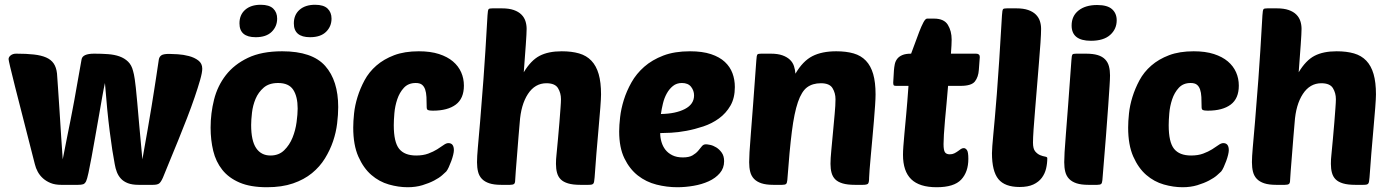

<svg xmlns="http://www.w3.org/2000/svg" viewBox="-20 -775 5837 805"><path d="M577 -107Q590 -180 599.5 -234.5Q609 -289 615.5 -329Q622 -369 626.5 -398Q631 -427 634.5 -449.5Q638 -472 640.5 -489.5Q643 -507 646 -526Q648 -537 656.5 -543Q665 -549 689 -549Q702 -549 725.5 -547.5Q749 -546 772 -540Q795 -534 811.5 -521.5Q828 -509 828 -487Q828 -471 819 -439.5Q810 -408 796 -367Q782 -326 764 -279.5Q746 -233 727.5 -187.5Q709 -142 692 -101Q675 -60 663 -30Q655 -12 647.5 -6Q640 0 621 0H562Q534 0 516 -7Q498 -14 487 -26Q476 -38 470 -53.5Q464 -69 461 -87Q451 -138 440 -224Q429 -310 420 -427Q415 -405 408.5 -368Q402 -331 394.5 -288Q387 -245 379 -200Q371 -155 364 -116.5Q357 -78 351 -50.5Q345 -23 341 -15Q336 -5 328.5 -2.5Q321 0 307 0H237Q211 0 192.5 -7.5Q174 -15 160.5 -27Q147 -39 138.5 -54.5Q130 -70 126 -87Q71 -301 43.5 -410Q16 -519 16 -527Q16 -536 25 -543Q34 -550 48 -550Q91 -550 122 -546.5Q153 -543 173.5 -534Q194 -525 205 -509Q216 -493 219 -467Q220 -453 223 -410Q226 -367 229.5 -312.5Q233 -258 236.5 -202Q240 -146 243 -107Q255 -169 262.5 -206Q270 -243 275 -268Q280 -293 283.5 -312Q287 -331 292 -357Q297 -383 303.5 -422Q310 -461 322 -526Q326 -550 375 -550Q406 -550 433 -548Q460 -546 481 -538.5Q502 -531 517 -516.5Q532 -502 538 -477Q540 -470 541.5 -463Q543 -456 545 -443Q547 -430 549.5 -407Q552 -384 555.5 -345Q559 -306 564 -248Q569 -190 577 -107Z M1099 10Q1030 10 984.5 -9.5Q939 -29 912 -63Q885 -97 874 -142.5Q863 -188 863 -240Q863 -300 877.5 -357.5Q892 -415 927 -460Q962 -505 1019.5 -532.5Q1077 -560 1163 -560Q1289 -560 1343.5 -498.5Q1398 -437 1398 -326Q1398 -295 1393.5 -257.5Q1389 -220 1376.5 -183Q1364 -146 1342.5 -111Q1321 -76 1288 -49Q1255 -22 1208.5 -6Q1162 10 1099 10ZM1146 -427Q1108 -427 1085.5 -407.5Q1063 -388 1051.5 -360.5Q1040 -333 1036.5 -302.5Q1033 -272 1033 -251Q1033 -185 1054 -154Q1075 -123 1114 -123Q1149 -123 1171.5 -145Q1194 -167 1206.5 -198Q1219 -229 1223.5 -263Q1228 -297 1228 -320Q1228 -370 1209.5 -398.5Q1191 -427 1146 -427ZM984 -677Q984 -713 1008 -734Q1032 -755 1073 -755Q1109 -755 1125.5 -739Q1142 -723 1142 -697Q1142 -664 1119 -641.5Q1096 -619 1052 -619Q984 -619 984 -677ZM1212 -677Q1212 -713 1236 -734Q1260 -755 1301 -755Q1337 -755 1353.5 -739Q1370 -723 1370 -697Q1370 -664 1347 -641.5Q1324 -619 1280 -619Q1212 -619 1212 -677Z M1725 -123Q1754 -123 1775.5 -131Q1797 -139 1813 -149Q1829 -159 1840 -167Q1851 -175 1860 -175Q1883 -175 1883 -145Q1883 -138 1880 -125.5Q1877 -113 1872 -99.5Q1867 -86 1861.5 -74Q1856 -62 1851 -56Q1846 -51 1833.5 -40Q1821 -29 1800 -18Q1779 -7 1751 1.5Q1723 10 1689 10Q1651 10 1610.5 -1.5Q1570 -13 1537 -41.5Q1504 -70 1482.5 -118.5Q1461 -167 1461 -240Q1461 -266 1464.5 -299.5Q1468 -333 1479 -368.5Q1490 -404 1508.5 -438.5Q1527 -473 1558 -500Q1589 -527 1632.5 -543.5Q1676 -560 1736 -560Q1785 -560 1820.5 -548.5Q1856 -537 1879 -517.5Q1902 -498 1913.5 -472Q1925 -446 1925 -416Q1925 -362 1891 -336.5Q1857 -311 1795 -311Q1780 -311 1774.5 -313.5Q1769 -316 1769 -325Q1769 -349 1768 -368Q1767 -387 1762.5 -400Q1758 -413 1749 -420Q1740 -427 1723 -427Q1692 -427 1673.5 -407Q1655 -387 1645.5 -358.5Q1636 -330 1633.5 -300Q1631 -270 1631 -250Q1631 -179 1653.5 -151Q1676 -123 1725 -123Z M2313 -124Q2316 -157 2319.5 -193Q2323 -229 2325.5 -262Q2328 -295 2330 -321Q2332 -347 2332 -359Q2332 -385 2319.5 -405.5Q2307 -426 2271 -426Q2223 -426 2193.5 -381Q2164 -336 2159 -261Q2157 -240 2154 -202.5Q2151 -165 2148 -126.5Q2145 -88 2142.5 -57.5Q2140 -27 2140 -20Q2140 -8 2135.5 -4Q2131 0 2118 0H2082Q2051 0 2031.5 -6.5Q2012 -13 2000.5 -25Q1989 -37 1984.5 -54.5Q1980 -72 1980 -95Q1980 -117 1983.5 -156.5Q1987 -196 1993 -265.5Q1999 -335 2007 -443Q2015 -551 2024 -711Q2025 -733 2029 -737Q2032 -740 2045 -740H2084Q2114 -740 2134 -733Q2154 -726 2166 -714Q2178 -702 2183 -686.5Q2188 -671 2188 -654Q2188 -636 2184.5 -587Q2181 -538 2176 -472Q2206 -522 2242.5 -541Q2279 -560 2335 -560Q2377 -560 2408 -551Q2439 -542 2459.5 -520.5Q2480 -499 2490 -464.5Q2500 -430 2500 -379Q2500 -363 2497 -324Q2494 -285 2489.5 -235Q2485 -185 2480.5 -130.5Q2476 -76 2473 -31Q2472 -20 2471 -14Q2470 -8 2467.5 -5Q2465 -2 2460 -1Q2455 0 2446 0H2414Q2382 0 2362 -6Q2342 -12 2331 -23Q2320 -34 2315.5 -50.5Q2311 -67 2311 -88Q2311 -98 2311.5 -107Q2312 -116 2313 -124Z M2820 10Q2776 10 2732.5 -1Q2689 -12 2654.5 -39Q2620 -66 2598 -111Q2576 -156 2576 -224Q2576 -249 2580 -284Q2584 -319 2595.5 -356Q2607 -393 2627.5 -429.5Q2648 -466 2681 -495Q2714 -524 2761 -542Q2808 -560 2873 -560Q2925 -560 2961 -548Q2997 -536 3019 -515.5Q3041 -495 3051 -468Q3061 -441 3061 -410Q3061 -364 3042.5 -332Q3024 -300 2994.5 -278.5Q2965 -257 2929 -245Q2893 -233 2858 -226.5Q2823 -220 2793.5 -218.5Q2764 -217 2748 -217Q2748 -198 2753.5 -179.5Q2759 -161 2770 -147Q2781 -133 2799 -124Q2817 -115 2843 -115Q2869 -115 2883.5 -123.5Q2898 -132 2907 -142.5Q2916 -153 2922.5 -161.5Q2929 -170 2940 -170Q2945 -170 2957.5 -167.5Q2970 -165 2983 -157Q2996 -149 3006 -135Q3016 -121 3016 -99Q3016 -70 2998 -49Q2980 -28 2951.5 -15Q2923 -2 2888 4Q2853 10 2820 10ZM2839 -427Q2817 -427 2801.5 -414.5Q2786 -402 2775.5 -383Q2765 -364 2759.5 -341Q2754 -318 2751 -297Q2813 -298 2851.5 -318Q2890 -338 2890 -375Q2890 -395 2877.5 -411Q2865 -427 2839 -427Z M3462 -88Q3462 -110 3465.5 -145.5Q3469 -181 3472.5 -220.5Q3476 -260 3479.5 -297Q3483 -334 3483 -359Q3483 -385 3470.5 -405.5Q3458 -426 3422 -426Q3387 -426 3364 -409Q3341 -392 3325.5 -347Q3310 -302 3300 -223Q3290 -144 3281 -20Q3280 -8 3276 -4Q3272 0 3259 0H3223Q3192 0 3172.5 -6.5Q3153 -13 3141.5 -25Q3130 -37 3125.5 -54.5Q3121 -72 3121 -95Q3121 -110 3122.5 -137.5Q3124 -165 3128 -213.5Q3132 -262 3137.5 -336.5Q3143 -411 3151 -521Q3152 -543 3156 -547Q3159 -550 3172 -550H3211Q3241 -550 3260.5 -543Q3280 -536 3292 -524.5Q3304 -513 3309 -497.5Q3314 -482 3315 -466Q3346 -519 3386 -539.5Q3426 -560 3486 -560Q3528 -560 3559 -551Q3590 -542 3610.5 -520.5Q3631 -499 3641 -464.5Q3651 -430 3651 -379Q3651 -363 3649 -333Q3647 -303 3644 -267.5Q3641 -232 3637.5 -193.5Q3634 -155 3631 -122Q3628 -89 3626 -64Q3624 -39 3624 -31Q3624 -9 3619 -4.5Q3614 0 3597 0H3565Q3533 0 3513 -6Q3493 -12 3482 -23Q3471 -34 3466.5 -50.5Q3462 -67 3462 -88Z M3955 -415Q3952 -377 3948.5 -340Q3945 -303 3942 -270Q3939 -237 3937.5 -211Q3936 -185 3936 -171Q3936 -145 3942 -136.5Q3948 -128 3962 -128Q3973 -128 3981 -132Q3989 -136 3996 -141Q4003 -146 4008.5 -150Q4014 -154 4021 -154Q4028 -154 4034 -146Q4040 -138 4040 -109Q4040 -54 4010 -22Q3980 10 3907 10Q3835 10 3800.5 -23.5Q3766 -57 3766 -126Q3766 -141 3767.5 -161.5Q3769 -182 3772 -215Q3775 -248 3779.5 -296Q3784 -344 3789 -415H3736Q3728 -415 3726.5 -418.5Q3725 -422 3725 -429L3728 -480Q3729 -493 3731.5 -505.5Q3734 -518 3741.5 -528Q3749 -538 3763 -544Q3777 -550 3800 -550Q3807 -568 3816 -593Q3825 -618 3834 -641.5Q3843 -665 3851.5 -681Q3860 -697 3867 -697H3896Q3938 -697 3954 -671Q3970 -645 3970 -609Q3970 -589 3967 -550H4072Q4088 -550 4088 -536L4084 -482Q4082 -452 4067.5 -433.5Q4053 -415 4008 -415Z M4255 9Q4193 9 4166 -24Q4139 -57 4139 -133Q4139 -145 4140.5 -163Q4142 -181 4144.5 -209.5Q4147 -238 4151 -280Q4155 -322 4159.5 -382Q4164 -442 4169.5 -523Q4175 -604 4181 -711Q4182 -733 4186 -737Q4189 -740 4202 -740H4241Q4271 -740 4291 -733Q4311 -726 4323 -714Q4335 -702 4340 -686.5Q4345 -671 4345 -654Q4345 -634 4342.5 -596.5Q4340 -559 4336 -512Q4332 -465 4328 -414Q4324 -363 4320 -316.5Q4316 -270 4313.5 -233Q4311 -196 4311 -177Q4311 -151 4320.5 -140Q4330 -129 4341 -124.5Q4352 -120 4361.5 -118.5Q4371 -117 4371 -112Q4371 -90 4366 -68.5Q4361 -47 4348 -29.5Q4335 -12 4312.5 -1.5Q4290 9 4255 9Z M4544 0Q4513 0 4493.5 -6.5Q4474 -13 4462.5 -25Q4451 -37 4446.5 -54.5Q4442 -72 4442 -95Q4442 -110 4443.5 -137.5Q4445 -165 4449 -213.5Q4453 -262 4458.5 -336.5Q4464 -411 4472 -521Q4473 -543 4477 -547Q4480 -550 4493 -550H4532Q4563 -550 4582.5 -544Q4602 -538 4613.5 -526Q4625 -514 4629.5 -497Q4634 -480 4634 -459Q4634 -444 4632 -414Q4630 -384 4626.5 -332.5Q4623 -281 4617 -204.5Q4611 -128 4602 -20Q4601 -8 4597 -4Q4593 0 4580 0ZM4473 -668Q4473 -708 4502 -731Q4531 -754 4580 -754Q4623 -754 4642.5 -736.5Q4662 -719 4662 -690Q4662 -653 4634.5 -628.5Q4607 -604 4554 -604Q4473 -604 4473 -668Z M4974 -123Q5003 -123 5024.5 -131Q5046 -139 5062 -149Q5078 -159 5089 -167Q5100 -175 5109 -175Q5132 -175 5132 -145Q5132 -138 5129 -125.5Q5126 -113 5121 -99.5Q5116 -86 5110.5 -74Q5105 -62 5100 -56Q5095 -51 5082.5 -40Q5070 -29 5049 -18Q5028 -7 5000 1.5Q4972 10 4938 10Q4900 10 4859.5 -1.5Q4819 -13 4786 -41.5Q4753 -70 4731.5 -118.5Q4710 -167 4710 -240Q4710 -266 4713.5 -299.5Q4717 -333 4728 -368.5Q4739 -404 4757.5 -438.5Q4776 -473 4807 -500Q4838 -527 4881.5 -543.5Q4925 -560 4985 -560Q5034 -560 5069.5 -548.5Q5105 -537 5128 -517.5Q5151 -498 5162.5 -472Q5174 -446 5174 -416Q5174 -362 5140 -336.5Q5106 -311 5044 -311Q5029 -311 5023.5 -313.5Q5018 -316 5018 -325Q5018 -349 5017 -368Q5016 -387 5011.5 -400Q5007 -413 4998 -420Q4989 -427 4972 -427Q4941 -427 4922.5 -407Q4904 -387 4894.5 -358.5Q4885 -330 4882.5 -300Q4880 -270 4880 -250Q4880 -179 4902.5 -151Q4925 -123 4974 -123Z M5562 -124Q5565 -157 5568.5 -193Q5572 -229 5574.5 -262Q5577 -295 5579 -321Q5581 -347 5581 -359Q5581 -385 5568.5 -405.5Q5556 -426 5520 -426Q5472 -426 5442.5 -381Q5413 -336 5408 -261Q5406 -240 5403 -202.5Q5400 -165 5397 -126.5Q5394 -88 5391.5 -57.5Q5389 -27 5389 -20Q5389 -8 5384.5 -4Q5380 0 5367 0H5331Q5300 0 5280.5 -6.5Q5261 -13 5249.5 -25Q5238 -37 5233.5 -54.5Q5229 -72 5229 -95Q5229 -117 5232.5 -156.5Q5236 -196 5242 -265.5Q5248 -335 5256 -443Q5264 -551 5273 -711Q5274 -733 5278 -737Q5281 -740 5294 -740H5333Q5363 -740 5383 -733Q5403 -726 5415 -714Q5427 -702 5432 -686.5Q5437 -671 5437 -654Q5437 -636 5433.5 -587Q5430 -538 5425 -472Q5455 -522 5491.5 -541Q5528 -560 5584 -560Q5626 -560 5657 -551Q5688 -542 5708.5 -520.5Q5729 -499 5739 -464.5Q5749 -430 5749 -379Q5749 -363 5746 -324Q5743 -285 5738.5 -235Q5734 -185 5729.5 -130.5Q5725 -76 5722 -31Q5721 -20 5720 -14Q5719 -8 5716.5 -5Q5714 -2 5709 -1Q5704 0 5695 0H5663Q5631 0 5611 -6Q5591 -12 5580 -23Q5569 -34 5564.5 -50.5Q5560 -67 5560 -88Q5560 -98 5560.5 -107Q5561 -116 5562 -124Z"/></svg>

Font: PoetsenOne
Style: Regular
Weight: 400
Designer: Rodrigo Fuenzalida, Pablo Impallari
Foundry: Pablo Impallari, Rodrigo Fuenzalida
Version: Version 1.000; ttfautohint (v0.8) -G 200 -r 50